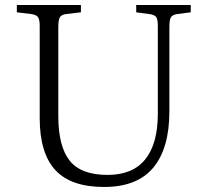

<svg xmlns="http://www.w3.org/2000/svg" viewBox="-20 -730 826 764"><path d="M394 14Q262 14 200 -53.5Q138 -121 138 -260V-627Q138 -652 131.5 -661.5Q125 -671 105 -674L47 -681V-710H302V-681L242 -674Q225 -672 218.5 -661.5Q212 -651 212 -623V-268Q212 -148 257 -91Q302 -34 408 -34Q508 -34 558 -96Q608 -158 608 -277V-627Q608 -652 602 -661.5Q596 -671 575 -674L522 -681V-710H739V-681L684 -674Q666 -671 660 -661Q654 -651 654 -623V-287Q654 -140 590 -63Q526 14 394 14Z"/></svg>

Font: Literata 36pt Light
Style: Regular
Weight: 300
Designer: Latin by Veronika Burian and Jose Scaglione. Greek by Irene Vlachou. Cyrillic by Vera Evstafieva.
Foundry: TypeTogether
Version: Version 3.002